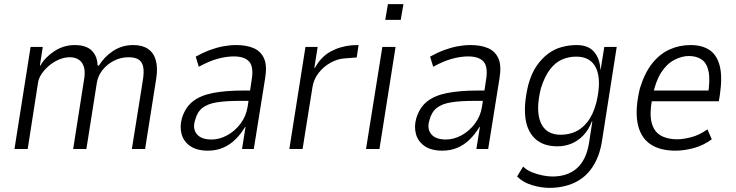

<svg xmlns="http://www.w3.org/2000/svg" viewBox="-20 -721 3562 929"><path d="M50 0 128 -494H187L173 -404L175 -403Q197 -443 242.5 -473Q288 -503 341 -503Q397 -503 424 -476Q451 -449 452 -405L458 -403Q485 -447 528 -475Q571 -503 625 -503Q669 -503 696.5 -484Q724 -465 734 -429Q744 -393 736 -341L682 0H618L670 -325Q678 -371 673 -396.5Q668 -422 650.5 -433Q633 -444 602 -444Q564 -444 531 -427Q498 -410 475.5 -381.5Q453 -353 448 -317L398 0H334L385 -325Q394 -370 386.5 -395.5Q379 -421 361 -432.5Q343 -444 318 -444Q291 -444 264.5 -432.5Q238 -421 216.5 -402.5Q195 -384 181 -363Q167 -342 164 -321L114 0Z M986 8Q932 8 900 -14.5Q868 -37 858.5 -73Q849 -109 860 -148Q876 -201 912.5 -230Q949 -259 1010 -271Q1071 -283 1160 -283H1202L1195 -233H1143Q1075 -233 1030 -226Q985 -219 959.5 -199Q934 -179 924 -140Q911 -99 932 -72.5Q953 -46 1004 -46Q1042 -46 1079.5 -66.5Q1117 -87 1144 -123Q1171 -159 1178 -204L1198 -336Q1208 -398 1185.5 -423Q1163 -448 1111 -448Q1076 -448 1034.5 -437Q993 -426 942 -398L927 -447Q961 -466 994.5 -478.5Q1028 -491 1060 -497Q1092 -503 1122 -503Q1173 -503 1207.5 -488Q1242 -473 1257.5 -438.5Q1273 -404 1263 -343L1208 0H1151L1168 -107H1166Q1146 -73 1119 -46.5Q1092 -20 1059 -6Q1026 8 986 8Z M1380 0 1458 -494H1517L1501 -393H1504Q1533 -446 1579.5 -471.5Q1626 -497 1683 -502L1715 -503L1706 -443L1642 -438Q1611 -435 1578.5 -417Q1546 -399 1522 -368.5Q1498 -338 1492 -300L1444 0Z M1844 -625 1857 -701H1932L1919 -625ZM1751 0 1830 -494H1894L1816 0Z M2120 8Q2066 8 2034 -14.5Q2002 -37 1992.5 -73Q1983 -109 1994 -148Q2010 -201 2046.5 -230Q2083 -259 2144 -271Q2205 -283 2294 -283H2336L2329 -233H2277Q2209 -233 2164 -226Q2119 -219 2093.5 -199Q2068 -179 2058 -140Q2045 -99 2066 -72.5Q2087 -46 2138 -46Q2176 -46 2213.5 -66.5Q2251 -87 2278 -123Q2305 -159 2312 -204L2332 -336Q2342 -398 2319.5 -423Q2297 -448 2245 -448Q2210 -448 2168.5 -437Q2127 -426 2076 -398L2061 -447Q2095 -466 2128.5 -478.5Q2162 -491 2194 -497Q2226 -503 2256 -503Q2307 -503 2341.5 -488Q2376 -473 2391.5 -438.5Q2407 -404 2397 -343L2342 0H2285L2302 -107H2300Q2280 -73 2253 -46.5Q2226 -20 2193 -6Q2160 8 2120 8Z M2638 188Q2599 188 2555 175Q2511 162 2482 133L2511 85Q2530 103 2555.5 113Q2581 123 2606.5 128Q2632 133 2653 133Q2727 133 2772 92.5Q2817 52 2830 -29L2846 -133L2844 -134Q2828 -92 2801.5 -65Q2775 -38 2743.5 -25.5Q2712 -13 2677 -13Q2609 -13 2569.5 -49.5Q2530 -86 2522 -152.5Q2514 -219 2536 -310Q2551 -365 2576 -401.5Q2601 -438 2632 -461Q2663 -484 2698.5 -493.5Q2734 -503 2770 -503Q2827 -503 2855 -469.5Q2883 -436 2885 -384L2886 -383L2904 -494H2964L2892 -34Q2880 38 2846 88.5Q2812 139 2758.5 163.5Q2705 188 2638 188ZM2693 -69Q2729 -69 2761.5 -82.5Q2794 -96 2821.5 -130Q2849 -164 2865 -223Q2891 -330 2865.5 -388.5Q2840 -447 2768 -447Q2732 -447 2699.5 -433Q2667 -419 2641 -385Q2615 -351 2597 -293Q2571 -188 2596 -128.5Q2621 -69 2693 -69Z M3248 8Q3171 8 3124.5 -25Q3078 -58 3065 -125Q3052 -192 3076 -293Q3099 -368 3135.5 -414Q3172 -460 3219.5 -481.5Q3267 -503 3321 -503Q3377 -503 3413 -479Q3449 -455 3462.5 -402Q3476 -349 3463 -261L3458 -231H3117L3126 -283H3427L3405 -260Q3417 -334 3408.5 -375Q3400 -416 3375 -433Q3350 -450 3313 -450Q3279 -450 3242.5 -431Q3206 -412 3179 -370Q3152 -328 3138 -258L3135 -240Q3122 -170 3133 -127.5Q3144 -85 3176 -66Q3208 -47 3256 -47Q3285 -47 3324 -57Q3363 -67 3403 -95L3424 -47Q3383 -17 3336.5 -4.5Q3290 8 3248 8Z"/></svg>

Font: Nunito Sans 7pt Condensed Light
Style: Italic
Weight: 300
Width: 3
Italic angle: -9°
Designer: Vernon Adams
Foundry: Vernon Adams
Version: Version 3.101;gftools[0.9.27]